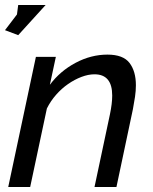

<svg xmlns="http://www.w3.org/2000/svg" viewBox="-28 -750 615 770"><path d="M40 -692 45 -730H155L45 -609L-8 -629ZM116 -522H196L172 -410Q213 -465 275 -498Q337 -531 403 -531Q466 -531 491.5 -497.5Q517 -464 517 -408Q517 -386 513.5 -362Q510 -338 505 -312L439 0H351L413 -292Q422 -335 422 -367Q422 -452 351 -452Q326 -452 298.5 -441.5Q271 -431 245 -413Q219 -395 197 -370Q175 -345 160 -315L93 0H5Z"/></svg>

Font: PTCRaleway Medium
Style: Italic
Weight: 500
Italic angle: -12°
Designer: Matt McInerney, Pablo Impallari, Rodrigo Fuenzalida
Foundry: Matt McInerney, Pablo Impallari, Rodrigo Fuenzalida
Version: Version 3.000g; ttfautohint (v1.5) -l 8 -r 28 -G 28 -x 14 -D